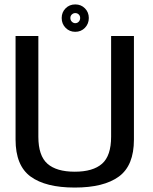

<svg xmlns="http://www.w3.org/2000/svg" viewBox="-20 -836 684 860"><path d="M314.8 4.1Q445.1 4.1 512.5 -45.2Q579.9 -94.5 579.9 -210.7V-674.7H477.7V-223.4Q477.7 -138.4 437.1 -102.6Q396.5 -66.9 314.8 -66.9Q233 -66.9 192.4 -102.7Q151.8 -138.6 151.8 -223.4V-674.7H49.7V-210.7Q49.7 -94.5 117 -45.2Q184.4 4.1 314.8 4.1ZM317.1 -693.5Q343.2 -693.5 360.5 -711.5Q377.8 -729.5 377.8 -755.3Q377.8 -781 360.5 -798.6Q343.2 -816.2 317.1 -816.2Q291 -816.2 273.7 -798.6Q256.3 -781 256.3 -755.3Q256.3 -729.2 273.8 -711.4Q291.3 -693.5 317.1 -693.5ZM317.1 -732.2Q308.5 -732.2 301.8 -738.9Q295.2 -745.6 295.2 -755.3Q295.2 -765.1 301.8 -771.2Q308.5 -777.4 317.1 -777.4Q326.4 -777.4 332.7 -771.2Q339 -765.1 339 -755.3Q339 -745.6 332.7 -738.9Q326.4 -732.2 317.1 -732.2Z"/></svg>

Font: Anybody Thin
Style: Regular
Weight: 100
Designer: Tyler Finck
Foundry: Etcetera Type Company
Version: Version 1.114;gftools[0.9.25]